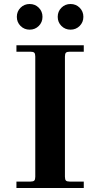

<svg xmlns="http://www.w3.org/2000/svg" viewBox="-20 -938 480 958"><path d="M268 -854C268 -836 274.2 -820.8 286.5 -808.5C298.8 -796.2 314 -790 332 -790C350 -790 365.2 -796.2 377.5 -808.5C389.8 -820.8 396 -836 396 -854C396 -872 389.8 -887.2 377.5 -899.5C365.2 -911.8 350 -918 332 -918C314 -918 298.8 -911.8 286.5 -899.5C274.2 -887.2 268 -872 268 -854ZM64 -854C64 -836 70.2 -820.8 82.5 -808.5C94.8 -796.2 110 -790 128 -790C146 -790 161.2 -796.2 173.5 -808.5C185.8 -820.8 192 -836 192 -854C192 -872 185.8 -887.2 173.5 -899.5C161.2 -911.8 146 -918 128 -918C110 -918 94.8 -911.8 82.5 -899.5C70.2 -887.2 64 -872 64 -854ZM62 0H398V-32H328C318.7 -32 312.3 -33.7 309 -37C305.7 -40.3 304 -46.7 304 -56V-656C304 -665.3 305.7 -671.7 309 -675C312.3 -678.3 318.7 -680 328 -680H398V-712H62V-680H132C141.3 -680 147.7 -678.3 151 -675C154.3 -671.7 156 -665.3 156 -656V-56C156 -46.7 154.3 -40.3 151 -37C147.7 -33.7 141.3 -32 132 -32H62Z"/></svg>

Font: Km Standard TT
Style: Bold
Weight: 700
Designer: Alexey Kryukov <alexios@thessalonica.org.ru>
Version: Version 2.0.2